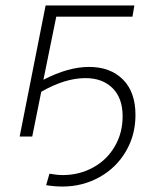

<svg xmlns="http://www.w3.org/2000/svg" viewBox="-20 -500 580 703"><path d="M306 -255Q384 -255 430 -209Q476 -163 476 -79Q476 -5 440.5 55Q405 115 343.5 149Q282 183 209 183Q179 183 149 178L161 136Q189 141 210 141Q270 141 320.5 113.5Q371 86 400 36.5Q429 -13 429 -74Q429 -141 392 -177.5Q355 -214 293 -214Q218 -214 131 -164L98 0H52L147 -480H472L465 -439H186L139 -208Q230 -255 306 -255Z"/></svg>

Font: Montserrat Ace
Style: Light Italic
Weight: 300
Italic angle: -11.3°
Designer: Julieta Ulanovsky
Foundry: Julieta Ulanovsky
Version: Version 1